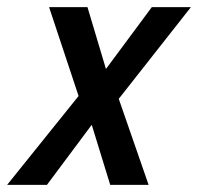

<svg xmlns="http://www.w3.org/2000/svg" viewBox="-60 -520 557 540"><path d="M358 0H250L198 -169L72 0H-40L161 -250L78 -500H186L238 -326L367 -500H477L274 -242Z"/></svg>

Font: Storia Sans SemiBold
Style: Italic
Weight: 600
Italic angle: -13°
Designer: Campivisivi
Foundry: Accademia di Belle Arti di Urbino and students of MA course of Visual design
Version: Version 60.001;May 25, 2020;FontCreator 12.0.0.2522 64-bit